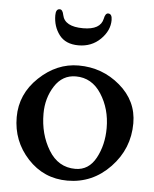

<svg xmlns="http://www.w3.org/2000/svg" viewBox="-49 -678 585 727"><g transform="rotate(5 243.5 -314.0)"><path d="M164 -615Q173 -572 243 -572Q309 -572 318 -615Q322 -636 333 -636Q348 -636 348 -612Q348 -572 314.5 -539Q281 -506 231 -506Q182 -506 158 -537.5Q134 -569 134 -612Q134 -636 149 -636Q160 -636 164 -615ZM122 -237Q122 -159 158.5 -99Q195 -39 260 -39Q311 -39 338 -89Q365 -139 365 -203Q365 -276 329 -332Q293 -388 232 -388Q181 -388 151.5 -342Q122 -296 122 -237ZM239 -430Q329 -430 396.5 -372.5Q464 -315 464 -230Q464 -133 396.5 -62.5Q329 8 234 8Q144 8 83 -58Q22 -124 22 -215Q22 -303 89 -366.5Q156 -430 239 -430Z"/></g></svg>

Font: EB Garamond 08
Style: Regular
Weight: 400
Version: Version 0.016 ; ttfautohint (v1.5)